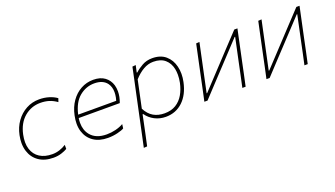

<svg xmlns="http://www.w3.org/2000/svg" viewBox="-62 -978 2869 1646"><g transform="rotate(-20 1372.0 -155.0)"><path d="M277 9Q196.5 9 143.5 -27.8Q90.5 -64.5 70.5 -128.5Q59.5 -163.5 59.5 -203.5Q59.5 -236.5 67 -273Q81 -341 118.2 -393Q155.5 -445 209.8 -474.5Q264 -504 329 -504Q375 -504 416.5 -491.5Q458 -479 488 -457L477 -425Q442 -450 406.5 -461Q371 -472 328 -472Q245 -472 182 -418.8Q119 -365.5 98 -267Q90.5 -231 90.5 -199.5Q90.5 -165.5 99.5 -137Q117 -82 162.8 -52.5Q208.5 -23 277 -23Q311 -23 343.2 -33.5Q375.5 -44 403 -62V-25Q383 -12.5 349.5 -1.8Q316 9 277 9Z M773.5 9Q695 9 642.8 -26.5Q590.5 -62 570.5 -125Q560 -158 560 -197Q560 -231.5 568.5 -271Q583.5 -342 620 -394Q656.5 -446 708.5 -474.5Q760.5 -503 821.5 -503Q886.5 -503 926.5 -473.2Q966.5 -443.5 981 -394.5Q988.5 -367.5 988.5 -338Q988.5 -314 983.5 -288Q981.5 -277 977 -262.2Q972.5 -247.5 968.5 -237H594Q590.5 -214.5 590.5 -194Q590.5 -127 627 -82Q674.5 -23 773.5 -23Q814 -23 854.2 -32.8Q894.5 -42.5 926.5 -61L921.5 -23Q904.5 -12 862 -1.5Q819.5 9 773.5 9ZM819.5 -471Q744.5 -471 684 -421.5Q623.5 -372 599.5 -266H946.5Q951 -279.5 953.5 -293Q958.5 -318.5 958.5 -341Q958.5 -389.5 934.5 -422.5Q898.5 -471 819.5 -471Z M1031 194Q1043 137.5 1054.5 84.5Q1066 31.5 1078.5 -28.5L1130 -271Q1139.5 -315.5 1152 -373.5Q1164 -431 1177.5 -494L1208.5 -497L1194.5 -433H1200.5Q1227.5 -458.5 1268 -481.2Q1308.5 -504 1359.5 -504Q1436 -504 1482 -464.2Q1528 -424.5 1543.5 -360Q1551.5 -327.5 1551.5 -292.5Q1551.5 -257.5 1543.5 -220Q1521 -112 1457 -51.5Q1393 9 1301.5 9Q1246 9 1200 -15Q1154 -39 1125.5 -80H1119.5L1109 -28.5Q1096.5 31 1085.5 83.5Q1074 135.5 1062 192ZM1301.5 -23Q1362 -23 1404.8 -49.2Q1447.5 -75.5 1474 -121Q1500.5 -166.5 1512.5 -224Q1520 -261.5 1520 -295Q1520 -323 1515 -348.5Q1503.5 -404.5 1464.8 -438.2Q1426 -472 1358.5 -472Q1311.5 -472 1267.8 -447Q1224 -422 1182.5 -376L1129.5 -127Q1158 -72.5 1200.5 -47.8Q1243 -23 1301.5 -23Z M1654 0Q1666 -56.5 1677.5 -109Q1688.5 -161 1701 -221L1711.5 -270.5Q1724.5 -332 1735.8 -385Q1747 -438 1759 -494L1789.5 -496Q1777.5 -439.5 1766 -386Q1754.5 -332 1741.5 -270.5L1697 -61.5H1702L1881.5 -253.5Q1936.5 -312.5 1993.5 -373.5Q2050.5 -434 2106.5 -494H2135.5Q2123.5 -438 2112.2 -385Q2101 -332 2088 -270.5L2077.5 -221Q2065 -161 2054 -109Q2042.5 -56.5 2030.5 0H2000.5Q2012.5 -56.5 2024 -109Q2035 -161 2047.5 -221L2092.5 -433H2087.5L1911 -244Q1855 -184.5 1797.5 -122.8Q1740 -61 1683 0Z M2220.5 0Q2232.5 -56.5 2244 -109Q2255 -161 2267.5 -221L2278 -270.5Q2291 -332 2302.2 -385Q2313.5 -438 2325.5 -494L2356 -496Q2344 -439.5 2332.5 -386Q2321 -332 2308 -270.5L2263.5 -61.5H2268.5L2448 -253.5Q2503 -312.5 2560 -373.5Q2617 -434 2673 -494H2702Q2690 -438 2678.8 -385Q2667.5 -332 2654.5 -270.5L2644 -221Q2631.5 -161 2620.5 -109Q2609 -56.5 2597 0H2567Q2579 -56.5 2590.5 -109Q2601.5 -161 2614 -221L2659 -433H2654L2477.5 -244Q2421.5 -184.5 2364 -122.8Q2306.5 -61 2249.5 0Z"/></g></svg>

Font: Heraclito Thin
Style: Italic
Weight: 100
Italic angle: -12°
Designer: Kostas Bartsokas (font) & Cristiano Sobral (main changes)
Foundry: Kostas Bartsokas (font) & Cristiano Sobral (main changes)
Version: Version 1.00;July 8, 2020;FontCreator 13.0.0.2655 64-bit